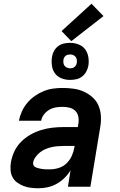

<svg xmlns="http://www.w3.org/2000/svg" viewBox="-20 -998 640 1026"><path d="M185 8Q165 8 144.5 5.5Q124 3 106 -4Q88 -11 72 -22.5Q56 -34 47 -51Q38 -68 36.5 -88.5Q35 -109 38 -129Q43 -159 56 -187.5Q69 -216 91.5 -239Q114 -262 142 -278Q170 -294 199.5 -303Q229 -312 259 -315.5Q289 -319 319 -319H396L399 -338Q402 -356 398.5 -374.5Q395 -393 382.5 -405.5Q370 -418 351.5 -422.5Q333 -427 314 -427Q296 -427 278 -424Q260 -421 243.5 -411.5Q227 -402 215 -386.5Q203 -371 200 -353H81Q86 -378 97 -402.5Q108 -427 125.5 -448Q143 -469 166 -485Q189 -501 213.5 -511Q238 -521 263.5 -524.5Q289 -528 314 -528Q344 -528 373 -524Q402 -520 427.5 -508.5Q453 -497 474 -478.5Q495 -460 506 -434.5Q517 -409 519 -380Q521 -351 516 -321L463 0H343L357 -88Q344 -66 324.5 -47Q305 -28 282.5 -15.5Q260 -3 235 2.5Q210 8 185 8ZM247 -93Q270 -93 294 -100.5Q318 -108 336 -125.5Q354 -143 364 -166Q374 -189 378 -213L379 -218H319Q303 -218 286.5 -216.5Q270 -215 254.5 -211.5Q239 -208 223.5 -201.5Q208 -195 194.5 -184.5Q181 -174 170.5 -159.5Q160 -145 157 -130Q156 -123 158.5 -116.5Q161 -110 166.5 -106.5Q172 -103 178.5 -101Q185 -99 192 -97.5Q199 -96 205 -95Q211 -94 218.5 -93.5Q226 -93 233 -93Q240 -93 247 -93ZM354 -571Q330 -571 308.5 -579.5Q287 -588 274 -605.5Q261 -623 257.5 -646.5Q254 -670 258 -694Q260 -710 268.5 -725.5Q277 -741 291 -751.5Q305 -762 321.5 -765.5Q338 -769 355 -769Q378 -769 400 -760.5Q422 -752 435 -734.5Q448 -717 452 -693.5Q456 -670 452 -646Q449 -630 440.5 -614.5Q432 -599 418 -588.5Q404 -578 387.5 -574.5Q371 -571 354 -571ZM355 -633Q361 -633 367 -634.5Q373 -636 378 -640Q383 -644 386 -649.5Q389 -655 390 -661Q392 -670 390.5 -678.5Q389 -687 384.5 -693.5Q380 -700 372 -703.5Q364 -707 355 -707Q349 -707 342.5 -705.5Q336 -704 331 -700Q326 -696 323 -690.5Q320 -685 319 -679Q318 -670 319 -661.5Q320 -653 325 -646.5Q330 -640 338 -636.5Q346 -633 355 -633ZM361 -778 309 -832 469 -978 533 -912Z"/></svg>

Font: Iosevka Aile
Style: Bold Italic
Weight: 700
Italic angle: -9°
Designer: Belleve Invis
Foundry: Belleve Invis
Version: Version 28.0.1; ttfautohint (v1.8.4)